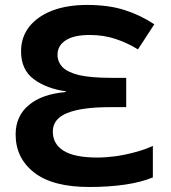

<svg xmlns="http://www.w3.org/2000/svg" viewBox="-20 -744 688 774"><path d="M331.1 -724.1Q418 -724.1 481.9 -703.6Q546.4 -683.1 602.1 -646L536.1 -544.9Q494.1 -570.8 446.3 -586.9Q397.9 -603 341.8 -603Q277.8 -603 245.1 -581.5Q211.9 -560.5 211.9 -522.9Q211.9 -495.1 231.4 -474.1Q251 -453.1 297.9 -441.4Q346.7 -430.2 429.2 -430.2H488.8V-312H421.9Q310.1 -312 251.5 -288.6Q192.9 -265.1 192.9 -213.9Q192.9 -163.6 235.8 -136.7Q279.3 -108.9 373 -108.9Q405.3 -108.9 447.3 -114.3Q489.3 -120.6 525.9 -130.9Q564.5 -141.1 596.2 -155.8V-28.8Q548.8 -9.3 485.4 0Q419.4 9.8 339.8 9.8Q191.9 9.8 117.2 -48.8Q43 -106.9 43 -202.1Q43 -276.4 96.7 -320.8Q148.9 -364.7 245.1 -373V-376Q167.5 -386.7 116.2 -424.8Q64.9 -462.9 64.9 -537.1Q64.9 -593.8 97.7 -636.2Q131.8 -678.7 190.4 -701.2Q250.5 -724.1 331.1 -724.1Z"/></svg>

Font: Droid Sans Thai
Style: Bold
Weight: 700
Designer: Steve Matteson
Foundry: Ascender Corporation
Version: Version 1.00